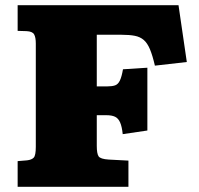

<svg xmlns="http://www.w3.org/2000/svg" viewBox="-20 -720 766 740"><path d="M48 0V-99L84 -102Q102 -104 110 -112.5Q118 -121 118 -154V-552Q118 -576 111.5 -587.5Q105 -599 82 -600L48 -601V-700H668L700 -481L577 -467Q568 -506 558 -530Q548 -554 534 -566Q520 -578 499.5 -582Q479 -586 449 -586H353V-387H393Q412 -387 423.5 -391Q435 -395 442 -409.5Q449 -424 454 -453L548 -459V-217L453 -203Q450 -232 443 -248Q436 -264 423.5 -270Q411 -276 390 -276H353V-158Q353 -128 360 -117.5Q367 -107 399 -105L475 -101V0Z"/></svg>

Font: Literata Variable Black
Style: Regular
Weight: 900
Designer: Latin by Veronika Burian and Jose Scaglione. Greek by Irene Vlachou. Cyrillic by Vera Evstafieva.
Foundry: TypeTogether
Version: Version 3.021